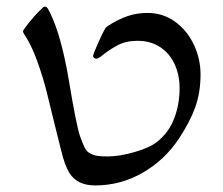

<svg xmlns="http://www.w3.org/2000/svg" viewBox="-20 -547 677 582"><path d="M121.6 -268.1Q111.8 -308.1 93.8 -359.1Q75.7 -410.2 52.7 -444.3Q49.8 -448.7 49.8 -451.7Q49.8 -454.6 55.2 -461.9Q82 -498.5 110.4 -524.4Q112.8 -526.9 116.2 -526.9Q121.1 -526.9 125 -521Q158.2 -462.4 182.1 -340.3Q184.1 -331.1 189.5 -298.8Q210.9 -169.9 222.2 -135.3Q230 -113.3 236.1 -100.8Q242.2 -88.4 250.5 -83.5Q262.2 -76.7 274.2 -74.7Q286.1 -72.8 305.7 -72.8Q343.3 -72.8 390.1 -86.7Q437 -100.6 457.5 -118.2Q492.2 -146 508.3 -188.7Q524.4 -231.4 524.4 -279.8Q524.4 -319.8 509.3 -352.5Q494.1 -385.3 465.3 -404.3Q436.5 -423.3 396.5 -423.3Q362.3 -423.3 336.7 -409.9Q311 -396.5 285.6 -375.5Q276.9 -369.1 272 -369.1Q268.1 -369.1 265.1 -371.6Q262.2 -374 262.2 -377.4Q262.2 -382.3 276.9 -415.5Q291.5 -448.7 295.9 -455.1Q296.4 -455.6 298.6 -460Q300.8 -464.4 308.1 -469.2Q337.4 -487.8 365.5 -497.8Q393.6 -507.8 426.8 -507.8Q474.1 -507.8 510.7 -481.2Q547.4 -454.6 567.6 -411.6Q587.9 -368.7 587.9 -321.3Q587.9 -266.6 571.8 -221.9Q555.7 -177.2 522.5 -127Q479 -61.5 412.1 -23.2Q345.2 15.1 268.6 15.1Q213.4 15.1 189.9 -23.4Q182.6 -36.1 177 -51.3Q171.4 -66.4 165.5 -90.3Q158.2 -119.1 144.5 -174.6Q130.9 -230 121.6 -268.1Z"/></svg>

Font: David Libre
Style: Regular
Weight: 400
Version: Version 1.000